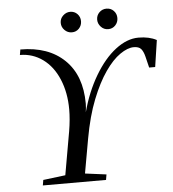

<svg xmlns="http://www.w3.org/2000/svg" viewBox="-56 -864 824 915"><g transform="rotate(-5 356.5 -406.5)"><path d="M627 -662.1Q678.2 -662.1 713.4 -643.1L694.3 -515.6H665.5L652.3 -569.8Q646 -594.7 635.3 -606.7Q624.5 -618.7 600.6 -618.7Q571.3 -618.7 534.9 -593.5Q498.5 -568.4 462.9 -517.1Q427.2 -465.8 396.2 -387.7Q365.2 -309.6 346.2 -203.6L316.9 -39.1L418.5 -25.9L414.1 0H111.8L116.2 -25.9L222.7 -39.1L259.3 -247.1Q268.6 -302.7 268.6 -350.1Q268.6 -430.2 241.7 -494.4Q214.8 -558.6 166.3 -593.8Q117.7 -628.9 57.1 -628.9L61.5 -654.8Q195.3 -654.8 272.5 -580.1Q349.6 -505.4 349.6 -370.6L348.6 -350.6L346.2 -329.6Q371.6 -424.8 417 -501.5Q462.4 -578.1 517.3 -620.1Q572.3 -662.1 627 -662.1ZM535.2 -764.2Q535.2 -743.7 521.5 -729.2Q507.8 -714.8 487.3 -714.8Q466.8 -714.8 452.6 -730Q438.5 -745.1 438.5 -764.2Q438.5 -784.7 452.6 -798.8Q466.8 -813 487.3 -813Q507.8 -813 521.5 -798.8Q535.2 -784.7 535.2 -764.2ZM361.3 -764.2Q361.3 -743.7 347.7 -729.2Q334 -714.8 313.5 -714.8Q293.5 -714.8 278.8 -729.5Q264.2 -744.1 264.2 -764.2Q264.2 -784.7 279.3 -798.8Q294.4 -813 313.5 -813Q334 -813 347.7 -798.8Q361.3 -784.7 361.3 -764.2Z"/></g></svg>

Font: Liberation Serif
Style: Italic
Weight: 400
Italic angle: -16.333°
Designer: Steve Matteson
Foundry: Ascender Corporation
Version: Version 2.1.5